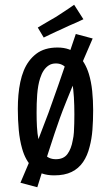

<svg xmlns="http://www.w3.org/2000/svg" viewBox="-20 -728 467 808"><path d="M208 10Q151 10 119 -21Q87 -52 73 -103Q63 -138 59 -180.5Q55 -223 55 -270Q55 -300 57.5 -328.5Q60 -357 65.5 -383Q71 -409 80 -431Q98 -475 132.5 -501.5Q167 -528 222 -528Q276 -528 307.5 -497Q339 -466 354 -417Q364 -384 368 -345Q372 -306 372 -264Q372 -221 369 -182Q366 -143 357 -110Q348 -73 329.5 -46Q311 -19 281.5 -4.5Q252 10 208 10ZM215 -58Q248 -58 264 -80Q280 -102 286 -137Q290 -154 291 -171.5Q292 -189 292.5 -208.5Q293 -228 293 -247Q293 -284 291 -318.5Q289 -353 284 -381Q277 -417 260.5 -439Q244 -461 215 -461Q198 -461 185.5 -453Q173 -445 164 -431.5Q155 -418 149 -399Q144 -384 141 -366.5Q138 -349 136.5 -330Q135 -311 134.5 -291.5Q134 -272 134 -253Q134 -223 135.5 -194.5Q137 -166 142 -141Q149 -104 166 -81Q183 -58 215 -58ZM137 60 66 41Q80 9 100 -39Q120 -87 142 -143Q164 -199 184 -253Q204 -308 225.5 -370Q247 -432 266.5 -489Q286 -546 299 -585L370 -566Q354 -529 334 -482.5Q314 -436 294.5 -388.5Q275 -341 258.5 -300Q242 -259 232 -231Q222 -203 209.5 -166Q197 -129 184 -88Q171 -47 158.5 -8.5Q146 30 137 60ZM164 -570 139 -612Q150 -619 162.5 -626Q175 -633 188 -641Q201 -649 214 -656Q228 -665 241 -673.5Q254 -682 267.5 -691Q281 -700 292 -708L331 -647Q317 -640 302 -633.5Q287 -627 272 -620.5Q257 -614 243 -607Q229 -601 215.5 -594.5Q202 -588 189 -582Q176 -576 164 -570Z"/></svg>

Font: Truculenta Medium
Style: Regular
Weight: 500
Version: Version 1.002